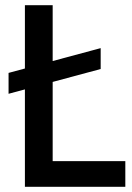

<svg xmlns="http://www.w3.org/2000/svg" viewBox="-20 -720 509 740"><path d="M76 0V-700H183V-99H463V0ZM13 -358.5V-439L368 -534.5V-454Z"/></svg>

Font: Cabin SemiCondensedMedium
Style: Regular
Weight: 500
Width: 4
Designer: Pablo Impallari
Foundry: Pablo Impallari. http://www.impallari.com Igino Marini. http://www.ikern.com
Version: Version 3.001